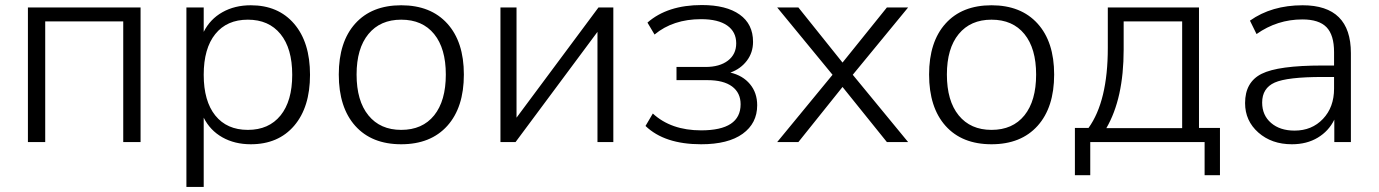

<svg xmlns="http://www.w3.org/2000/svg" viewBox="-20 -569 5522 769"><path d="M91.8 0V-539.1H543V0H473.6V-483.4H161.1V0Z M984.4 -547.9Q1094.7 -547.9 1158.2 -473.6Q1221.7 -399.4 1221.7 -269.5Q1221.7 -139.6 1158.2 -65.4Q1094.7 8.8 984.4 8.8Q919.9 8.8 870.6 -19Q821.3 -46.9 795.9 -97.7V179.7H726.6V-539.1H795.9V-441.4Q821.3 -492.2 870.6 -520Q919.9 -547.9 984.4 -547.9ZM842.3 -432.6Q795.9 -375 795.9 -269.5Q795.9 -164.1 842.3 -106.4Q888.7 -48.8 972.7 -48.8Q1056.6 -48.8 1103.5 -106.4Q1150.4 -164.1 1150.4 -269.5Q1150.4 -375 1103.5 -432.6Q1056.6 -490.2 972.7 -490.2Q888.7 -490.2 842.3 -432.6Z M1336.9 -270.5Q1336.9 -401.4 1402.8 -474.6Q1468.8 -547.9 1586.9 -547.9Q1705.1 -547.9 1771.5 -474.6Q1837.9 -401.4 1837.9 -270.5Q1837.9 -138.7 1771.5 -64.9Q1705.1 8.8 1586.9 8.8Q1468.8 8.8 1402.8 -64.9Q1336.9 -138.7 1336.9 -270.5ZM1408.2 -270.5Q1408.2 -165 1455.6 -106.9Q1502.9 -48.8 1586.9 -48.8Q1671.9 -48.8 1718.8 -106.9Q1765.6 -165 1765.6 -270.5Q1765.6 -375 1718.8 -432.6Q1671.9 -490.2 1586.9 -490.2Q1502.9 -490.2 1455.6 -432.6Q1408.2 -375 1408.2 -270.5Z M1984.4 0V-539.1H2048.8V-97.7L2377 -539.1H2436.5V0H2373V-441.4L2044.9 0Z M2788.1 8.8Q2641.6 8.8 2565.4 -64.5L2594.7 -114.3Q2668 -46.9 2788.1 -46.9Q2946.3 -46.9 2946.3 -151.4Q2946.3 -197.3 2912.1 -222.7Q2877.9 -248 2813.5 -248H2689.5V-300.8H2805.7Q2862.3 -300.8 2895.5 -326.2Q2928.7 -351.6 2928.7 -395.5Q2928.7 -441.4 2892.6 -466.8Q2856.4 -492.2 2788.1 -492.2Q2675.8 -492.2 2601.6 -430.7L2573.2 -478.5Q2653.3 -548.8 2791 -548.8Q2888.7 -548.8 2942.4 -510.7Q2996.1 -472.7 2996.1 -401.4Q2996.1 -358.4 2971.2 -325.7Q2946.3 -293 2905.3 -278.3Q2955.1 -266.6 2983.9 -231.9Q3012.7 -197.3 3012.7 -147.5Q3012.7 -75.2 2954.6 -33.2Q2896.5 8.8 2788.1 8.8Z M3617.2 0H3532.2L3354.5 -220.7L3177.7 0H3092.8L3314.5 -269.5L3092.8 -539.1H3177.7L3354.5 -318.4L3532.2 -539.1H3617.2L3395.5 -269.5Z M3701.2 -270.5Q3701.2 -401.4 3767.1 -474.6Q3833 -547.9 3951.2 -547.9Q4069.3 -547.9 4135.7 -474.6Q4202.1 -401.4 4202.1 -270.5Q4202.1 -138.7 4135.7 -64.9Q4069.3 8.8 3951.2 8.8Q3833 8.8 3767.1 -64.9Q3701.2 -138.7 3701.2 -270.5ZM3772.5 -270.5Q3772.5 -165 3819.8 -106.9Q3867.2 -48.8 3951.2 -48.8Q4036.1 -48.8 4083 -106.9Q4129.9 -165 4129.9 -270.5Q4129.9 -375 4083 -432.6Q4036.1 -490.2 3951.2 -490.2Q3867.2 -490.2 3819.8 -432.6Q3772.5 -375 3772.5 -270.5Z M4285.2 132.8V-56.6H4339.8Q4417 -164.1 4417 -377V-539.1H4782.2V-56.6H4866.2V132.8H4804.7V0H4346.7V132.8ZM4411.1 -55.7H4714.8V-483.4H4480.5V-370.1Q4480.5 -174.8 4411.1 -55.7Z M5154.3 8.8Q5073.2 8.8 5020 -38.1Q4966.8 -85 4966.8 -156.2Q4966.8 -240.2 5033.2 -273.4Q5099.6 -306.6 5276.4 -306.6H5323.2V-360.4Q5323.2 -428.7 5293 -460Q5262.7 -491.2 5196.3 -491.2Q5095.7 -491.2 5012.7 -432.6L4986.3 -486.3Q5073.2 -547.9 5197.3 -547.9Q5390.6 -547.9 5390.6 -356.4V0H5324.2V-89.8Q5301.8 -43.9 5257.8 -17.6Q5213.9 8.8 5154.3 8.8ZM5035.2 -158.2Q5035.2 -107.4 5070.8 -76.7Q5106.4 -45.9 5165 -45.9Q5234.4 -45.9 5278.8 -92.8Q5323.2 -139.6 5323.2 -213.9V-260.7H5277.3Q5135.7 -260.7 5085.4 -238.3Q5035.2 -215.8 5035.2 -158.2Z"/></svg>

Font: Min Sans Light
Style: Regular
Weight: 300
Designer: Jinseong-Kim, NotoSansCJK, Nunito
Foundry: Jinseong-Kim
Version: Version 1.400;Glyphs 3.1.2 (3151)